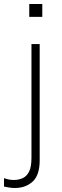

<svg xmlns="http://www.w3.org/2000/svg" viewBox="-69 -720 307 958"><path d="M-49 169Q-34 174 -23 176Q-12 178 0 178Q24 178 44 169Q64 160 76 136.5Q88 113 88 67V-500H129V80Q129 154 94 186Q59 218 5 218Q-7 218 -21 216Q-35 214 -49 211ZM77 -700H142V-636H77Z"/></svg>

Font: Muli ExtraLight
Style: Regular
Weight: 250
Designer: Vernon Adams
Foundry: Vernon Adams
Version: Version 2.100; ttfautohint (v1.8.1.43-b0c9)